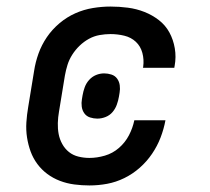

<svg xmlns="http://www.w3.org/2000/svg" viewBox="-20 -558 640 586"><path d="M253 8Q230 8 207 5Q184 2 163 -6Q142 -14 124.5 -27Q107 -40 94 -57.5Q81 -75 73.5 -95.5Q66 -116 62.5 -138.5Q59 -161 60.5 -184.5Q62 -208 66 -231L84 -341Q88 -368 97.5 -394.5Q107 -421 123 -444.5Q139 -468 161.5 -487Q184 -506 210 -517.5Q236 -529 263.5 -533.5Q291 -538 317 -538Q344 -538 370.5 -534.5Q397 -531 421 -521.5Q445 -512 465 -496.5Q485 -481 497 -459Q509 -437 513.5 -410.5Q518 -384 513 -357Q513 -356 512.5 -354.5Q512 -353 512 -351H416Q417 -352 417 -353Q417 -354 417 -354Q420 -376 414.5 -396.5Q409 -417 394.5 -430.5Q380 -444 359.5 -449Q339 -454 317 -454Q301 -454 284 -451Q267 -448 251.5 -439.5Q236 -431 223 -418.5Q210 -406 200.5 -391Q191 -376 186 -360Q181 -344 178 -327L160 -217Q157 -200 156.5 -182.5Q156 -165 159 -149Q162 -133 170 -118.5Q178 -104 190.5 -94Q203 -84 219.5 -80Q236 -76 253 -76Q276 -76 300 -83Q324 -90 343 -106.5Q362 -123 373.5 -145Q385 -167 390 -191H485Q480 -164 470 -138Q460 -112 444 -88.5Q428 -65 406.5 -46Q385 -27 359.5 -14.5Q334 -2 307 3Q280 8 253 8ZM277 -196Q266 -196 255 -199.5Q244 -203 237.5 -212Q231 -221 229.5 -232.5Q228 -244 230 -255L232 -267Q234 -279 238.5 -291.5Q243 -304 252 -314Q261 -324 273 -329Q285 -334 298 -334Q309 -334 320 -330.5Q331 -327 337.5 -318Q344 -309 345.5 -297.5Q347 -286 345 -275L343 -263Q341 -251 336.5 -238.5Q332 -226 323.5 -216Q315 -206 302.5 -201Q290 -196 277 -196Z"/></svg>

Font: Iosevka Curly Slab MdExObl
Style: Regular
Weight: 500
Width: 7
Italic angle: -9°
Monospace: yes
Designer: Belleve Invis
Foundry: Belleve Invis
Version: Version 11.1.0; ttfautohint (v1.8.3)